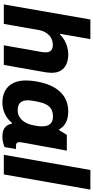

<svg xmlns="http://www.w3.org/2000/svg" viewBox="395 -1159 776 1606"><g transform="rotate(90 783.0 -356.0)"><path d="M17 0 143 -724H307L263 -470H269Q289 -491 315.5 -506.5Q342 -522 372.5 -530.5Q403 -539 433 -539Q482 -539 516.5 -523.5Q551 -508 570 -477.5Q589 -447 589 -400Q589 -385 587 -368.5Q585 -352 582 -334L523 0H359L415 -317Q416 -326 417 -334Q418 -342 418 -349Q418 -370 411 -383.5Q404 -397 390 -403.5Q376 -410 356 -410Q334 -410 313 -402.5Q292 -395 276 -380Q260 -365 248.5 -344Q237 -323 232 -297L180 0Z M839 12Q782 12 740 -10.5Q698 -33 675.5 -77Q653 -121 653 -185Q653 -205 655 -226.5Q657 -248 661 -272Q677 -363 711.5 -422Q746 -481 797 -510Q848 -539 912 -539Q946 -539 974.5 -531Q1003 -523 1025 -506.5Q1047 -490 1062 -463H1069L1108 -527H1240L1216 -398Q1210 -362 1203 -325Q1196 -288 1190 -255Q1184 -222 1179 -195Q1174 -168 1171.5 -151Q1169 -134 1169 -129Q1169 -115 1176.5 -108.5Q1184 -102 1196 -102H1227L1210 -6Q1193 1 1170 6.5Q1147 12 1122 12Q1092 12 1069.5 3.5Q1047 -5 1033 -23Q1026 -31 1021.5 -43Q1017 -55 1015 -68H1008Q976 -29 932 -8.5Q888 12 839 12ZM903 -116Q928 -116 949 -126Q970 -136 986 -154Q1002 -172 1013 -197Q1024 -222 1029 -252Q1033 -272 1034.5 -284.5Q1036 -297 1036.5 -305.5Q1037 -314 1037 -320Q1037 -348 1028.5 -368.5Q1020 -389 1002 -400Q984 -411 955 -411Q918 -411 893 -396.5Q868 -382 853 -352.5Q838 -323 830 -281Q825 -255 822.5 -240Q820 -225 819.5 -215.5Q819 -206 819 -200Q819 -159 838.5 -137.5Q858 -116 903 -116Z M1275 0 1402 -724H1566L1439 0Z"/></g></svg>

Font: Archivo SemiBold ExtraBold
Style: Italic
Weight: 800
Italic angle: -10°
Version: Version 2.001